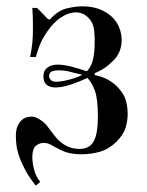

<svg xmlns="http://www.w3.org/2000/svg" viewBox="-20 -473 465 606"><path d="M93 -293H75Q80 -317 82 -337.5Q84 -358 84 -385Q84 -406 83.5 -420.5Q83 -435 82 -448H97L132 -412H138Q163 -440 190.5 -446.5Q218 -453 240 -453Q271 -453 294 -444Q317 -435 332.5 -420.5Q348 -406 356 -386.5Q364 -367 364 -346Q364 -332 359.5 -317Q355 -302 342 -286Q340 -284 324.5 -269.5Q309 -255 279 -242V-236Q305 -231 324 -219.5Q343 -208 355 -194Q372 -175 377.5 -155Q383 -135 383 -113Q383 -93 376.5 -70.5Q370 -48 347 -25Q323 -2 295 6Q267 14 235 14Q218 14 200.5 10.5Q183 7 163 -4Q153 -9 141.5 -15.5Q130 -22 118 -22Q104 -22 93 -12.5Q82 -3 82 23Q82 40 87.5 62Q93 84 107 101L93 113Q73 88 60.5 65Q48 42 41 22Q34 2 32 -14.5Q30 -31 30 -43Q30 -62 35 -74Q40 -86 47.5 -93Q55 -100 63.5 -102.5Q72 -105 79 -105Q89 -105 98.5 -100Q108 -95 116.5 -88Q125 -81 131 -72.5Q137 -64 142 -58Q148 -50 155.5 -40.5Q163 -31 174 -22.5Q185 -14 199 -8.5Q213 -3 232 -3Q262 -3 275.5 -26.5Q289 -50 289 -106Q289 -162 279 -188Q269 -214 256 -227Q233 -216 204.5 -206.5Q176 -197 156 -197Q117 -197 117 -232Q117 -250 129.5 -259.5Q142 -269 161 -269Q180 -269 202.5 -263.5Q225 -258 254 -248Q258 -252 262.5 -258.5Q267 -265 271 -276.5Q275 -288 277 -305Q279 -322 279 -348Q279 -354 277.5 -373.5Q276 -393 267 -407Q259 -419 247 -426.5Q235 -434 219 -434Q198 -434 174 -419Q150 -404 128 -372Q111 -347 103 -324Q95 -301 93 -293ZM135 -232Q135 -227 140 -221Q145 -215 156 -215Q174 -215 200 -222Q226 -229 240 -237Q226 -240 216.5 -242.5Q207 -245 199 -247Q191 -249 182.5 -250Q174 -251 162 -251Q157 -251 146 -248.5Q135 -246 135 -232Z"/></svg>

Font: EIisabethische
Style: Book
Weight: 400
Designer: Salychow
Version: Version 1.3